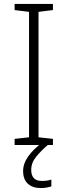

<svg xmlns="http://www.w3.org/2000/svg" viewBox="-20 -734 342 972"><path d="M248 0H54V-31L127 -39V-674L54 -683V-714H248V-683L175 -674V-39L248 -31ZM138 126Q138 182 192 182Q207 182 219.5 180Q232 178 240 175V210Q230 213 216.5 215.5Q203 218 186 218Q145 218 121 196Q97 174 97 132Q97 94 123 57.5Q149 21 194 -12L222 0Q188 29 163 59.5Q138 90 138 126Z"/></svg>

Font: Noto Kufi Arabic ExtraLight
Style: Regular
Weight: 200
Designer: Monotype Design Team, David Williams, Khaled Hosny
Foundry: Google LLC
Version: Version 2.109; ttfautohint (v1.8.4.7-5d5b)